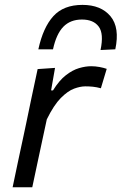

<svg xmlns="http://www.w3.org/2000/svg" viewBox="-20 -786 510 806"><path d="M33 0Q44.5 -55 55.2 -105.8Q66 -156.5 79.5 -219L90 -268.5Q100 -317 112.2 -375.2Q124.5 -433.5 138 -496L211 -501L194.5 -406.5H202.5Q228.5 -448.5 256.5 -470.2Q284.5 -492 311.8 -500Q339 -508 362.5 -508Q380 -508 397.5 -504.8Q415 -501.5 428 -497L403.5 -415.5Q385 -420.5 369.5 -422Q354 -423.5 338.5 -423.5Q317 -423.5 290.8 -413.8Q264.5 -404 235.2 -374.5Q206 -345 176.5 -285L161.5 -215.5Q149 -156.5 138 -105.8Q127 -55 115.5 0ZM402 -576Q416.5 -644.5 394.5 -674.2Q372.5 -704 324 -704Q275.5 -704 246 -673.8Q216.5 -643.5 202.5 -579H141Q161 -671 204 -718.2Q247 -765.5 326 -765.5Q404 -765.5 443.8 -717.8Q483.5 -670 464 -579Z"/></svg>

Font: Commissioner
Style: Italic
Weight: 400
Italic angle: -12°
Designer: Kostas Bartsokas
Foundry: Kostas Bartsokas
Version: Version 1.000; ttfautohint (v1.8.3)